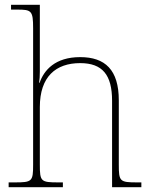

<svg xmlns="http://www.w3.org/2000/svg" viewBox="-20 -780 635 800"><path d="M16 0H242V-20H223C150 -20 146 -24 146 -94V-334C146 -461 213 -517 314 -517C407 -517 447 -468 447 -360V0H569V-20H552C479 -20 475 -24 475 -94V-362C475 -489 418 -542 314 -542C209 -542 163 -487 145 -435H143C145 -447 146 -465 146 -482V-760H26V-740H51C111 -740 118 -736 118 -662V-94C118 -24 114 -20 41 -20H16Z"/></svg>

Font: Noto Serif Malayalam Thin
Style: Regular
Weight: 100
Designer: Indian type Foundry, Jelle Bosma, Monotype Design Team
Foundry: Monotype Imaging Inc.
Version: Version 2.104